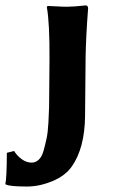

<svg xmlns="http://www.w3.org/2000/svg" viewBox="-55 -454 425 706"><path d="M127 -234.9Q127.9 -368.7 117.2 -428.2L120.1 -432.1Q125 -432.1 150.4 -430.7Q175.8 -429.2 190.9 -429.2Q215.8 -429.2 259.8 -434.1Q268.6 -434.1 269 -423.8Q261.2 -322.8 259.8 -246.1L257.8 -28.8Q256.8 90.3 209 158.2Q185.1 192.4 137.5 212.2Q89.8 231.9 43.9 231.9Q-20 231.9 -34.2 224.1L-35.2 221.2Q-30.3 203.1 -29.8 107.9L-2.9 101.1Q5.9 117.2 23.9 130.6Q42 144 61 144Q76.2 144 87.6 133.1Q99.1 122.1 105.5 99.1Q111.8 76.2 116.5 54.2Q121.1 32.2 123 -2.9Q125 -38.1 125.5 -59.6Q126 -81.1 126 -116.2Z"/></svg>

Font: Linux Biolinum O
Style: Bold
Weight: 700
Designer: Philipp H. Poll
Foundry: Philipp H. Poll
Version: Version 1.3.2